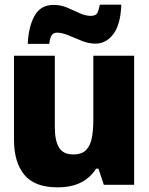

<svg xmlns="http://www.w3.org/2000/svg" viewBox="-20 -792 640 823"><path d="M226 11Q129 11 84.5 -42.5Q40 -96 40 -193V-553H215V-247Q215 -189 233 -159.5Q251 -130 294 -130Q331 -130 349.5 -149.5Q368 -169 374 -202.5Q380 -236 380 -276V-553H555V0H425L402 -69H392Q367 -30 326.5 -9.5Q286 11 226 11ZM99 -604Q102 -677 128 -724Q154 -771 209 -771Q240 -771 267.5 -759.5Q295 -748 320.5 -736Q346 -724 369 -724Q391 -724 397.5 -737Q404 -750 408 -772H500Q497 -687 466 -646Q435 -605 389 -605Q360 -605 330.5 -617Q301 -629 273.5 -640.5Q246 -652 224 -652Q211 -652 203 -643Q195 -634 191 -604Z"/></svg>

Font: Noto Sans Mono Black
Style: Regular
Weight: 900
Designer: Monotype Design Team
Foundry: Monotype Imaging Inc.
Version: Version 2.014